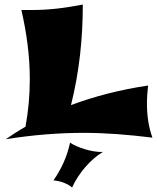

<svg xmlns="http://www.w3.org/2000/svg" viewBox="-20 -602 690 844"><path d="M650 3C633 -44 626 -94 626 -146C626 -173 628 -200 631 -226C509 -208 397 -179 292 -140C329 -287 344 -434 344 -582C262 -566 193 -558 121 -558H74C97 -458 111 -357 111 -254C111 -185 105 -115 92 -45C62 -28 33 -9 5 10C125 -9 238 -18 349 -18C446 -18 543 -10 650 3ZM432 66C383 68 317 45 288 25C275 87 249 142 215 191C251 194 278 207 297 222C325 160 378 98 432 66Z"/></svg>

Font: Shojumaru
Style: Regular
Weight: 400
Designer: Astigmatic (AOETI)
Foundry: Astigmatic (AOETI)
Version: Version 1.000